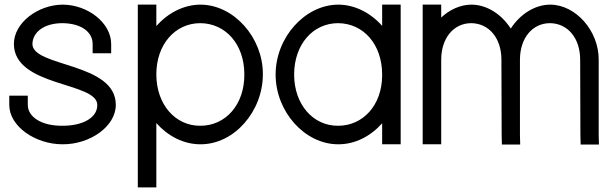

<svg xmlns="http://www.w3.org/2000/svg" viewBox="-20 -603 2640 829"><path d="M460 -413V-373H380V-413C380 -465 331 -502 250 -503C170 -503 121 -464 120 -413C120 -313 481 -334 480 -150C480 -57 368 21 250 20C133 20 20 -57 20 -150V-190H100V-150C100 -99 158 -59 250 -60C343 -60 401 -98 400 -150C400 -250 41 -227 40 -413C40 -505 144 -582 250 -583C358 -583 460 -505 460 -413Z M655 -490.6C704.6 -546.5 772.5 -582.5 845 -583C990 -583 1116 -440 1115 -282C1115 -122 991 21 845 20C772.2 20 704.4 -15.8 655 -71.7V166V206H575V166V-282V-543V-583H655V-543ZM655 -282C655 -152 737 -59 845 -60C954 -60 1036 -151 1035 -282C1035 -411 955 -502 845 -503C736 -503 655 -411 655 -282Z M1170 -281C1170 -441 1296 -582 1440 -583C1512.6 -583 1580.5 -547.1 1630 -491.3V-543V-583H1710V-543V-284.8V-281V-20V20H1630V-20V-70.8C1580.7 -15.1 1513.1 20.5 1440 20C1295 20 1170 -122 1170 -281ZM1250 -281C1250 -152 1332 -59 1440 -60C1547.7 -60 1629 -148.8 1630 -276.3V-281C1630 -411 1550 -502 1440 -503C1331 -503 1250 -411 1250 -281Z M2185.3 -479.5C2224.4 -540.3 2287.5 -582.4 2355 -583C2467 -583 2566 -468 2565 -345V-20L2566 21H2487L2486 -19L2485 -345C2485 -439 2431 -502 2355 -503C2279.5 -503 2225.7 -439.8 2225 -346.8L2225 -345V-305V-20L2226 21H2147L2146 -19L2145.1 -305H2145V-345C2145 -439 2091 -502 2015 -503C1939 -503 1885 -439 1885 -345V-305V-20V20H1805V-20V-305V-345V-543V-583H1885V-543V-527.3C1921.4 -561.3 1967.1 -582.6 2015 -583C2083.1 -583 2146.4 -540.5 2185.3 -479.5Z"/></svg>

Font: Nordica Plus
Style: NordicaClassicLight
Weight: 300
Version: Version 1.01